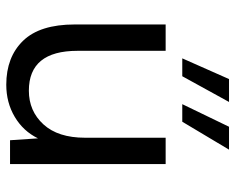

<svg xmlns="http://www.w3.org/2000/svg" viewBox="-89 -649 750 612"><g transform="rotate(90 286.0 -343.0)"><path d="M250 12Q162 12 110 -41.5Q58 -95 58 -206V-496H142V-215Q142 -60 269 -60Q334 -60 376.5 -106.5Q419 -153 419 -239V-496H503V0H427L421 -89Q398 -42 352.5 -15Q307 12 250 12ZM312 -549 384 -698H457L368 -549ZM166 -549 232 -698H305L223 -549Z"/></g></svg>

Font: Firefly Display
Style: Regular
Weight: 400
Designer: Colophon Foundry, Jonny Pinhorn
Foundry: Colophon Foundry
Version: Version 1.200; ttfautohint (v1.8.3)